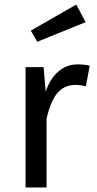

<svg xmlns="http://www.w3.org/2000/svg" viewBox="-20 -821 423 841"><path d="M373 -533 356 -443Q332 -449 310 -449Q261 -449 231 -413Q201 -377 184 -301V0H92V-527H171L180 -420Q201 -479 237 -509Q273 -539 321 -539Q349 -539 373 -533ZM355 -724 143 -638 115 -687 314 -801Z"/></svg>

Font: Fira Sans
Style: Regular
Weight: 400
Designer: bBox Type GmbH & Carrois Corporate GbR & Edenspiekermann AG
Foundry: bBox Type GmbH & Carrois Corporate GbR & Edenspiekermann AG
Version: Version 4.301